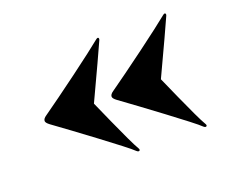

<svg xmlns="http://www.w3.org/2000/svg" viewBox="-72 -525 690 582"><g transform="rotate(-20 273.5 -234.0)"><path d="M50 -234.5Q50 -242 60.5 -249Q82 -264 114.2 -287.5Q146.5 -311 180.2 -336Q214 -361 241.2 -382Q268.5 -403 280 -412.5Q286.5 -418 289 -416Q292 -413.5 289.5 -408Q279.5 -385 260.2 -343.8Q241 -302.5 208.5 -233Q223 -200 239 -164.5Q255 -129 268.5 -100.2Q282 -71.5 289.5 -59Q292.5 -53.5 289 -51.5Q285.5 -49.5 280 -54.5Q272.5 -62 246 -82.5Q219.5 -103 184.8 -129Q150 -155 116.5 -179.8Q83 -204.5 61.5 -220Q50 -228.5 50 -234.5ZM266 -234.5Q266 -242 276.5 -249Q298 -264 330.2 -287.5Q362.5 -311 396.2 -336Q430 -361 457.2 -382Q484.5 -403 496 -412.5Q502.5 -418 505 -416Q508 -413.5 505.5 -408Q495.5 -385 476.2 -343.8Q457 -302.5 424.5 -233Q439 -200 455 -164.5Q471 -129 484.5 -100.2Q498 -71.5 505.5 -59Q508.5 -53.5 505 -51.5Q501.5 -49.5 496 -54.5Q488.5 -62 462 -82.5Q435.5 -103 400.8 -129Q366 -155 332.5 -179.8Q299 -204.5 277.5 -220Q266 -228.5 266 -234.5Z"/></g></svg>

Font: Fraunces 144pt S000 Black
Style: Regular
Weight: 900
Version: Version 1.000; ttfautohint (v1.8.3)